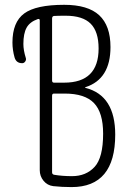

<svg xmlns="http://www.w3.org/2000/svg" viewBox="-20 -760 540 790"><path d="M194.3 -366.2V-50.8Q194.3 -43 202.1 -41Q236.3 -35.2 276.4 -35.2Q334 -35.2 369.1 -73.2Q404.3 -111.3 404.3 -210Q404.3 -296.9 366.7 -335.9Q329.1 -375 246.1 -375H202.1Q194.3 -375 194.3 -366.2ZM194.3 -683.6V-428.7Q194.3 -419.9 202.1 -419.9H244.1Q385.7 -419.9 385.7 -560.5Q385.7 -629.9 353 -662.6Q320.3 -695.3 250 -695.3Q216.8 -695.3 202.1 -694.3Q194.3 -693.4 194.3 -683.6ZM71.3 -500Q46.9 -500 40 -523.4Q31.2 -554.7 31.2 -585Q31.2 -668.9 79.6 -704.6Q127.9 -740.2 244.1 -740.2Q341.8 -740.2 388.2 -697.3Q434.6 -654.3 434.6 -566.4Q434.6 -434.6 332 -401.4Q330.1 -401.4 330.1 -400.4Q330.1 -398.4 332 -398.4Q454.1 -367.2 454.1 -206.1Q454.1 9.8 274.4 9.8Q234.4 9.8 199.2 5.9Q174.8 2.9 159.2 -16.1Q143.6 -35.2 143.6 -59.6V-675.8Q143.6 -683.6 135.7 -681.6Q102.5 -669.9 89.4 -646Q76.2 -622.1 76.2 -579.1Q76.2 -553.7 85.9 -522.5Q88.9 -514.6 84 -507.3Q79.1 -500 71.3 -500Z"/></svg>

Font: Rounded-X Mgen+ 1m light
Style: Regular
Weight: 200
Designer: [Source Han Sans]
Ryoko NISHIZUKA  (kana & ideographs); Paul D. Hunt (Latin, Greek & Cyrillic); Wenlong ZHANG  (bopomofo
Version: Version 1.059.20150602